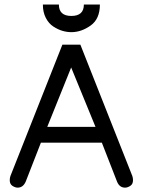

<svg xmlns="http://www.w3.org/2000/svg" viewBox="-20 -820 636 855"><path d="M424.8 -799.8H353.5C353.5 -766 335 -749 297.9 -749C260.7 -749 242.2 -766 242.2 -799.8H170.9C170.9 -777 175.3 -757.2 184.1 -740.2C192.9 -723.3 204.1 -710.4 217.8 -701.7C231.4 -692.9 245 -686.5 258.3 -682.6C271.6 -678.7 284.8 -676.8 297.9 -676.8C327.1 -676.8 355.6 -686.5 383.3 -706.1C411 -725.6 424.8 -756.8 424.8 -799.8ZM337.9 -621.1H257.8L26.4 -36.1C24.4 -30.3 23.4 -24.1 23.4 -17.6C23.4 -5.9 27.5 2.6 35.6 7.8C43.8 13 51.4 15.6 58.6 15.6C74.9 15.6 86.9 6.5 94.7 -11.7L162.1 -184.6H433.6L501 -11.7C508.1 6.5 520.2 15.6 537.1 15.6C544.3 15.6 551.9 13 560.1 7.8C568.2 2.6 572.3 -5.9 572.3 -17.6C572.3 -24.1 571.3 -30.3 569.3 -36.1ZM190.4 -254.9 296.9 -519.5 405.3 -254.9Z"/></svg>

Font: Jura
Style: DemiBold
Weight: 600
Version: Version 2.5.1